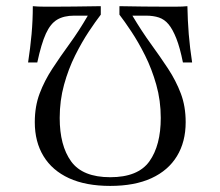

<svg xmlns="http://www.w3.org/2000/svg" viewBox="-20 -591 713 622"><path d="M587.1 -571Q587.9 -525 591.5 -480.2Q595.2 -435.5 602.4 -388.7H572.6Q562.9 -437.1 551.2 -466.5Q539.5 -496 526.2 -512.1Q512.9 -528.2 494.8 -534.3Q476.6 -540.3 453.2 -540.3H408.9Q438.7 -490.3 468.5 -449.2Q498.4 -408.1 524.2 -369Q550 -329.8 565.7 -288.3Q581.5 -246.8 581.5 -195.2Q581.5 -131.5 553.2 -85.1Q525 -38.7 470.6 -13.7Q416.1 11.3 337.1 11.3Q258.1 11.3 203.6 -13.7Q149.2 -38.7 121 -85.1Q92.7 -131.5 92.7 -195.2Q92.7 -246.8 108.5 -288.3Q124.2 -329.8 149.6 -368.5Q175 -407.3 205.2 -448.8Q235.5 -490.3 264.5 -540.3H220.2Q187.1 -540.3 165.3 -527.4Q143.5 -514.5 128.6 -481.9Q113.7 -449.2 100.8 -388.7H71Q78.2 -435.5 82.3 -480.6Q86.3 -525.8 86.3 -571Q102.4 -569.4 123.8 -569.4Q145.2 -569.4 160.5 -569.4Q185.5 -569.4 220.6 -569.8Q255.6 -570.2 306.5 -571V-543.5Q290.3 -522.6 267.7 -488.7Q245.2 -454.8 223.4 -411.3Q201.6 -367.7 187.5 -316.5Q173.4 -265.3 173.4 -208.9Q173.4 -119.4 210.5 -68.1Q247.6 -16.9 337.1 -16.9Q427.4 -16.9 464.1 -68.5Q500.8 -120.2 500.8 -208.9Q500.8 -265.3 486.3 -316.5Q471.8 -367.7 450 -411.3Q428.2 -454.8 405.6 -488.7Q383.1 -522.6 366.9 -543.5V-571Q408.9 -570.2 445.2 -569.8Q481.5 -569.4 513.7 -569.4Q529 -569.4 550.4 -569.4Q571.8 -569.4 587.1 -571Z"/></svg>

Font: Playfair 5pt SemiExpanded Light Light
Style: Regular
Weight: 300
Version: Version 2.203